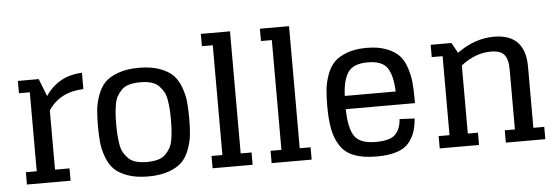

<svg xmlns="http://www.w3.org/2000/svg" viewBox="-49 -892 3074 1056"><g transform="rotate(-5 1488.0 -364.0)"><path d="M177 -572H122H62V-504H122V-68H62V0H303V-68H223V-395Q286 -491 417 -496V-586Q286 -581 215 -475Z M731 -66Q696 -66 670 -73.5Q644 -81 628 -97.5Q612 -114 602 -132Q592 -150 587.5 -178Q583 -206 581.5 -229Q580 -252 580 -286Q580 -320 581.5 -343Q583 -366 587.5 -394Q592 -422 602 -440Q612 -458 628 -474.5Q644 -491 670 -498.5Q696 -506 731 -506Q766 -506 792 -498.5Q818 -491 834 -474.5Q850 -458 860 -440Q870 -422 874.5 -394Q879 -366 880.5 -343Q882 -320 882 -286Q882 -252 880.5 -229Q879 -206 874.5 -178Q870 -150 860 -132Q850 -114 834 -97.5Q818 -81 792 -73.5Q766 -66 731 -66ZM731 14Q797 14 844.5 -3Q892 -20 918 -46Q944 -72 959.5 -114Q975 -156 979 -194.5Q983 -233 983 -286Q983 -339 979 -377.5Q975 -416 959.5 -458Q944 -500 918 -526Q892 -552 844.5 -569Q797 -586 731 -586Q665 -586 617.5 -569Q570 -552 544 -526Q518 -500 502.5 -458Q487 -416 483 -377.5Q479 -339 479 -286Q479 -233 483 -194.5Q487 -156 502.5 -114Q518 -72 544 -46Q570 -20 617.5 -3Q665 14 731 14Z M1087 -674H1147V-68H1087V0H1308V-68H1248V-742H1087Z M1413 -674H1473V-68H1413V0H1634V-68H1574V-742H1413Z M1992 14Q2058 14 2103 -0.5Q2148 -15 2171 -43.5Q2194 -72 2204 -102.5Q2214 -133 2218 -176L2135 -180Q2131 -124 2101.5 -95Q2072 -66 1994 -66Q1908 -66 1877.5 -109.5Q1847 -153 1845 -260H2227V-286Q2227 -339 2223 -377.5Q2219 -416 2205 -458Q2191 -500 2166 -526Q2141 -552 2096 -569Q2051 -586 1988 -586Q1925 -586 1879.5 -569Q1834 -552 1808.5 -526Q1783 -500 1768 -458Q1753 -416 1749 -377.5Q1745 -339 1745 -286Q1745 -209 1755.5 -156.5Q1766 -104 1792.5 -64Q1819 -24 1868 -5Q1917 14 1992 14ZM1987 -506Q2068 -506 2096 -463Q2124 -420 2127 -333H1846Q1849 -420 1878.5 -463Q1908 -506 1987 -506Z M2341 -504H2401V-68H2341V0H2558V-68H2502V-444Q2581 -506 2668 -506Q2719 -506 2740.5 -481.5Q2762 -457 2762 -399V-68H2706V0H2924V-68H2864V-405Q2864 -586 2691 -586Q2585 -586 2487 -515L2456 -572H2341Z"/></g></svg>

Font: Glegoo
Style: Bold
Weight: 700
Version: Version 2.0.1; ttfautohint (v0.9) -r 48 -G 60